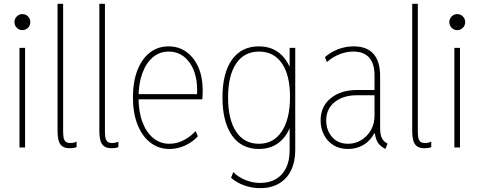

<svg xmlns="http://www.w3.org/2000/svg" viewBox="-20 -772 2510 1005"><path d="M82 0V-521.5H111.3V0ZM96.7 -614.3Q80.1 -614.3 67.9 -626.5Q55.7 -638.7 55.7 -656.2Q55.7 -673.8 67.9 -686Q80.1 -698.2 96.7 -698.2Q114.3 -698.2 126.5 -686Q138.7 -673.8 138.7 -656.2Q138.7 -638.7 126.5 -626.5Q114.3 -614.3 96.7 -614.3Z M345.7 3.9Q318.4 3.9 304.4 -7.8Q290.5 -19.5 285.9 -39.6Q281.2 -59.6 281.2 -85V-752H310.5V-85Q310.5 -69.8 312.3 -55.7Q314 -41.5 321.8 -32.5Q329.6 -23.4 348.6 -23.4Q368.2 -23.4 380.9 -31.2V-2Q374.5 1 364.3 2.4Q354 3.9 345.7 3.9Z M564.5 3.9Q537.1 3.9 523.2 -7.8Q509.3 -19.5 504.6 -39.6Q500 -59.6 500 -85V-752H529.3V-85Q529.3 -69.8 531 -55.7Q532.7 -41.5 540.5 -32.5Q548.3 -23.4 567.4 -23.4Q586.9 -23.4 599.6 -31.2V-2Q593.3 1 583 2.4Q572.8 3.9 564.5 3.9Z M867.2 7.8Q810.5 7.8 767.3 -25.4Q724.1 -58.6 700 -119.4Q675.8 -180.2 675.8 -262.7Q675.8 -342.8 698.7 -402.8Q721.7 -462.9 763.7 -496.1Q805.7 -529.3 862.3 -529.3Q915.5 -529.3 955.8 -500.2Q996.1 -471.2 1018.6 -419.4Q1041 -367.7 1041 -299.8Q1041 -288.1 1040.5 -275.9Q1040 -263.7 1039.1 -252H699.2V-279.3H1011.7Q1015.6 -382.8 973.6 -442.4Q931.6 -502 863.3 -502Q814.5 -502 779.1 -471.4Q743.7 -440.9 724.4 -386.7Q705.1 -332.5 705.1 -261.7Q705.1 -187.5 725.6 -133.1Q746.1 -78.6 782.5 -49.1Q818.8 -19.5 866.2 -19.5Q906.7 -19.5 942.9 -38.8Q979 -58.1 1003.9 -85.9L1015.6 -58.6Q987.3 -27.8 948.2 -10Q909.2 7.8 867.2 7.8Z M1341.8 212.9Q1298.8 212.9 1257.8 198.2Q1216.8 183.6 1189.5 158.2L1201.2 128.9Q1226.1 154.3 1263.9 169.9Q1301.8 185.5 1341.8 185.5Q1390.1 185.5 1424.8 165Q1459.5 144.5 1477.8 106.4Q1496.1 68.4 1496.1 15.6V-97.7H1482.4L1498 -140.6V-383.8L1482.4 -423.8H1496.1V-521.5H1525.4V13.7Q1525.4 75.2 1503.4 119.9Q1481.4 164.6 1440.2 188.7Q1398.9 212.9 1341.8 212.9ZM1335 7.8Q1243.7 7.8 1194.1 -63.2Q1144.5 -134.3 1144.5 -261.7Q1144.5 -390.1 1194.3 -459.7Q1244.1 -529.3 1335 -529.3Q1395.5 -529.3 1437.7 -497.8Q1480 -466.3 1502.2 -406.5Q1524.4 -346.7 1524.4 -261.7Q1524.4 -176.3 1502.2 -116Q1480 -55.7 1437.7 -23.9Q1395.5 7.8 1335 7.8ZM1335 -19.5Q1412.6 -19.5 1455.3 -84.7Q1498 -149.9 1498 -264.6Q1498 -378.9 1455.6 -440.4Q1413.1 -502 1335.9 -502Q1257.8 -502 1215.8 -439Q1173.8 -376 1173.8 -261.7Q1173.8 -146 1216.1 -82.8Q1258.3 -19.5 1335 -19.5Z M1801.8 7.8Q1755.9 7.8 1723.9 -12.9Q1691.9 -33.7 1675 -67.6Q1658.2 -101.6 1658.2 -141.6Q1658.2 -214.8 1711.2 -257.8Q1764.2 -300.8 1847.7 -300.8H1950.2V-273.4H1847.7Q1776.9 -273.4 1732.2 -238Q1687.5 -202.6 1687.5 -141.6Q1687.5 -90.3 1718.3 -54.9Q1749 -19.5 1801.8 -19.5Q1840.3 -19.5 1871.8 -39.1Q1903.3 -58.6 1921.9 -91.8Q1940.4 -125 1940.4 -166V-274.4V-279.3V-377.9Q1940.4 -439.5 1912.1 -470.7Q1883.8 -502 1830.1 -502Q1792 -502 1756.1 -487.5Q1720.2 -473.1 1691.4 -447.3L1680.7 -472.7Q1710 -499 1749.3 -514.2Q1788.6 -529.3 1831.1 -529.3Q1900.9 -529.3 1935.3 -489.7Q1969.7 -450.2 1969.7 -374V-102.5Q1969.7 -64.5 1980 -47.1Q1990.2 -29.8 2004.9 -22.5L2008.8 -20.5L1997.1 7.8L1987.3 2Q1964.8 -11.7 1955.1 -30.3Q1945.3 -48.8 1941.4 -78.1L1945.3 -74.2H1933.6L1941.4 -78.1Q1919.4 -35.6 1883.3 -13.9Q1847.2 7.8 1801.8 7.8Z M2202.1 3.9Q2174.8 3.9 2160.9 -7.8Q2147 -19.5 2142.3 -39.6Q2137.7 -59.6 2137.7 -85V-752H2167V-85Q2167 -69.8 2168.7 -55.7Q2170.4 -41.5 2178.2 -32.5Q2186 -23.4 2205.1 -23.4Q2224.6 -23.4 2237.3 -31.2V-2Q2231 1 2220.7 2.4Q2210.4 3.9 2202.1 3.9Z M2358.4 0V-521.5H2387.7V0ZM2373 -614.3Q2356.4 -614.3 2344.2 -626.5Q2332 -638.7 2332 -656.2Q2332 -673.8 2344.2 -686Q2356.4 -698.2 2373 -698.2Q2390.6 -698.2 2402.8 -686Q2415 -673.8 2415 -656.2Q2415 -638.7 2402.8 -626.5Q2390.6 -614.3 2373 -614.3Z"/></svg>

Font: Reddit Sans Condensed ExtraLight
Style: Regular
Weight: 250
Version: Version 1.014